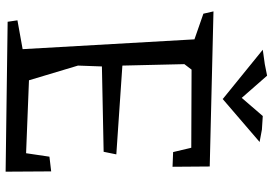

<svg xmlns="http://www.w3.org/2000/svg" viewBox="-160 -774 947 666"><g transform="rotate(90 313.0 -441.5)"><path d="M20 0ZM576 12 56 5 51 -29 151 -47 117 -643 28 -674 20 -709 558 -696 559 -567 508 -569 493 -632 222 -633 203 -608 208 -393 516 -372 507 -328 211 -322 208 -239 259 -69 512 -59 524 -140 575 -146ZM323 -742 153 -880 203 -887 243 -895 320 -807 383 -880 430 -877 473 -869 324 -741H323Z"/></g></svg>

Font: Underdog
Style: Regular
Weight: 400
Designer: Sergey Steblina
Foundry: Sergey Steblina, Jovanny Lemonad
Version: Version 1.001; ttfautohint (v0.9)